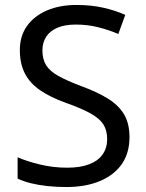

<svg xmlns="http://www.w3.org/2000/svg" viewBox="-20 -744 589 774"><path d="M502 -191Q502 -127 471 -82.5Q440 -38 382.5 -14Q325 10 247 10Q207 10 170.5 6Q134 2 104 -5.5Q74 -13 51 -24V-110Q87 -94 140.5 -81Q194 -68 251 -68Q304 -68 340 -82Q376 -96 394 -122Q412 -148 412 -183Q412 -218 397 -242Q382 -266 345.5 -286.5Q309 -307 244 -330Q183 -352 142 -380Q101 -408 80.5 -447.5Q60 -487 60 -542Q60 -599 89 -639.5Q118 -680 169.5 -702Q221 -724 288 -724Q347 -724 396 -713Q445 -702 485 -684L457 -607Q420 -623 376.5 -634Q333 -645 286 -645Q241 -645 211 -632Q181 -619 166 -595.5Q151 -572 151 -541Q151 -505 166 -481Q181 -457 215 -438Q249 -419 307 -397Q370 -374 413.5 -347.5Q457 -321 479.5 -284Q502 -247 502 -191Z"/></svg>

Font: Noto Sans Cherokee
Style: Regular
Weight: 400
Designer: Monotype Design Team
Foundry: Monotype Imaging Inc.
Version: Version 2.001